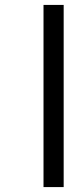

<svg xmlns="http://www.w3.org/2000/svg" viewBox="-20 -761 322 781"><path d="M239 -741V0H157V-741Z"/></svg>

Font: MSTAGE
Style: Regular
Weight: 400
Designer: Ninad Kale (Devanagari), Jonny Pinhorn (Latin)
Foundry: Indian Type Foundry
Version: 4.004